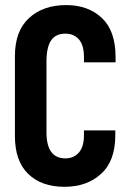

<svg xmlns="http://www.w3.org/2000/svg" viewBox="-20 -720 508 748"><path d="M38.1 -189.9V-501Q38.1 -599.1 92.8 -649.4Q147.9 -700.2 237.8 -700.2Q323.7 -700.2 377 -649.9Q430.2 -599.6 430.2 -498V-477.1H307.1V-497.1Q307.1 -543.9 287.6 -566.4Q268.1 -588.9 234.9 -588.9Q196.3 -588.9 178.7 -562Q161.1 -535.2 161.1 -481V-204.1Q161.1 -103 234.9 -103Q267.6 -103 287.6 -126Q307.1 -148.4 307.1 -193.8V-211.9H429.2V-192.9Q429.2 -92.8 373.5 -42.5Q318.4 7.8 231 7.8Q141.6 7.8 89.8 -42.5Q38.1 -92.8 38.1 -189.9Z"/></svg>

Font: D-DIN Condensed
Style: DINCondensed-Bold
Weight: 700
Width: 3
Designer: Charles Nix
Foundry: Datto Inc.
Version: Version 1.10